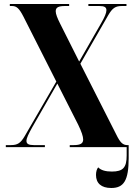

<svg xmlns="http://www.w3.org/2000/svg" viewBox="-20 -734 672 958"><path d="M622 55V-10H616C593 -10 580 -22 560 -63L381 -416L520 -658C541 -694 556 -704 588 -704H611V-714H421V-704H476C501 -704 511 -698 511 -683C511 -669 502 -648 484 -617L375 -427L280 -616C266 -644 258 -664 258 -678C258 -697 272 -704 304 -704H325V-714H29V-704H40C63 -704 76 -692 97 -651L261 -327L104 -56C83 -20 68 -10 34 -10H9V0H204V-10H149C123 -10 112 -16 112 -31C112 -45 122 -65 142 -101L266 -317L370 -112C387 -77 395 -53 395 -38C395 -18 381 -10 348 -10H328V0H612V42C612 102 594 122 538 122C506 122 483 115 470 101C463 109 459 123 459 139C459 180 485 204 535 204C597 204 622 168 622 55Z"/></svg>

Font: Noto Serif Display Condensed Extra
Style: Regular
Weight: 800
Width: 3
Designer: Monotype Design Team
Foundry: Monotype Imaging Inc.
Version: Version 1.900